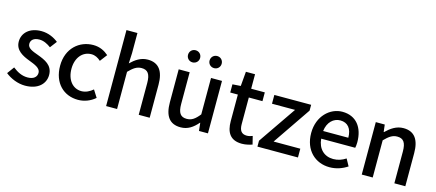

<svg xmlns="http://www.w3.org/2000/svg" viewBox="-56 -1364 4414 1945"><g transform="rotate(15 2151.0 -392.0)"><path d="M236 13C372 13 445 -62 445 -154C445 -258 360 -292 283 -321C223 -343 169 -361 169 -408C169 -446 197 -476 258 -476C303 -476 342 -456 380 -428L434 -499C390 -534 329 -564 256 -564C134 -564 60 -495 60 -403C60 -310 141 -271 215 -243C274 -220 336 -198 336 -148C336 -106 305 -74 239 -74C180 -74 132 -99 83 -137L29 -63C83 -19 160 13 236 13Z M791 13C854 13 919 -10 970 -55L922 -131C889 -103 848 -81 802 -81C711 -81 647 -158 647 -275C647 -391 713 -469 806 -469C843 -469 874 -453 904 -426L961 -501C921 -536 870 -564 800 -564C655 -564 528 -458 528 -275C528 -92 642 13 791 13Z M1084 0H1199V-390C1247 -439 1282 -465 1333 -465C1398 -465 1426 -427 1426 -332V0H1541V-346C1541 -486 1489 -564 1372 -564C1297 -564 1242 -523 1194 -477L1199 -586V-797H1084Z M1814 -654C1851 -654 1878 -682 1878 -717C1878 -753 1851 -781 1814 -781C1778 -781 1751 -753 1751 -717C1751 -682 1778 -654 1814 -654ZM2041 -654C2077 -654 2104 -682 2104 -717C2104 -753 2077 -781 2041 -781C2004 -781 1977 -753 1977 -717C1977 -682 2004 -654 2041 -654ZM1867 13C1942 13 1996 -25 2046 -83H2049L2058 0H2152V-550H2037V-168C1991 -110 1956 -86 1905 -86C1840 -86 1813 -124 1813 -218V-550H1698V-204C1698 -64 1749 13 1867 13Z M2510 13C2550 13 2587 3 2618 -7L2597 -92C2581 -85 2557 -79 2538 -79C2481 -79 2458 -113 2458 -179V-458H2601V-550H2458V-702H2362L2349 -550L2263 -544V-458H2343V-180C2343 -64 2386 13 2510 13Z M2671 0H3096V-92H2816L3087 -489V-550H2701V-458H2943L2671 -62Z M3429 13C3501 13 3564 -11 3615 -45L3575 -118C3535 -92 3493 -77 3444 -77C3349 -77 3283 -140 3274 -245H3631C3634 -259 3637 -281 3637 -304C3637 -459 3558 -564 3412 -564C3284 -564 3161 -453 3161 -275C3161 -93 3280 13 3429 13ZM3273 -325C3284 -421 3345 -474 3414 -474C3494 -474 3537 -419 3537 -325Z M3765 0H3880V-390C3928 -439 3963 -465 4014 -465C4079 -465 4107 -427 4107 -332V0H4222V-346C4222 -486 4170 -564 4053 -564C3978 -564 3922 -523 3871 -474H3868L3859 -550H3765Z"/></g></svg>

Font: Noto Sans JP Medium
Style: Regular
Weight: 500
Designer: Ryoko NISHIZUKA  (kana, bopomofo & ideographs); Paul D. Hunt (Latin, Greek & Cyrillic); Sandoll Communications , Soo-you
Foundry: Adobe
Version: Version 2.002;hotconv 1.0.116;makeotfexe 2.5.65601